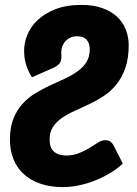

<svg xmlns="http://www.w3.org/2000/svg" viewBox="-20 -756 560 784"><path d="M110.5 -440.5Q96.5 -462 87.5 -488.8Q78.5 -515.5 78.5 -550Q78.5 -581 91.8 -614Q105 -647 133.5 -674Q162 -701 206.5 -718.5Q251 -736 313.5 -736Q361 -736 397 -723.2Q433 -710.5 457 -688.5Q481 -666.5 493.2 -636.2Q505.5 -606 505.5 -571.5Q505.5 -516.5 491.5 -477.5Q477.5 -438.5 455 -410.8Q432.5 -383 403.5 -364Q374.5 -345 344 -330.5Q313.5 -316 284.5 -303Q255.5 -290 233 -274.5Q210.5 -259 196.5 -238Q182.5 -217 182.5 -186.5Q182.5 -152 200.8 -136.5Q219 -121 249 -121Q279.5 -121 303.2 -130.8Q327 -140.5 346 -152.2Q365 -164 380.2 -173.8Q395.5 -183.5 410 -183.5Q423 -183.5 430.8 -177.8Q438.5 -172 443 -163.5L481.5 -88Q458.5 -66.5 429.2 -49Q400 -31.5 367.8 -18.8Q335.5 -6 302 1Q268.5 8 237 8Q184.5 8 144 -6.2Q103.5 -20.5 76 -46Q48.5 -71.5 34.5 -107.2Q20.5 -143 20.5 -186Q20.5 -235.5 34.5 -270.8Q48.5 -306 71.5 -331.5Q94.5 -357 123.8 -374.8Q153 -392.5 183.5 -406.8Q214 -421 243.2 -434.2Q272.5 -447.5 295.5 -463.8Q318.5 -480 332.5 -501.8Q346.5 -523.5 346.5 -554.5Q346.5 -579 334 -593.5Q321.5 -608 293.5 -608Q281 -608 270.2 -603.8Q259.5 -599.5 251.2 -592Q243 -584.5 237.8 -574.5Q232.5 -564.5 231 -553.5Q229.5 -542 230.5 -533.5Q231.5 -525 230 -515Q228.5 -503 221.5 -495.2Q214.5 -487.5 201.5 -480.5Z"/></svg>

Font: Lato ExtraBold
Style: Italic
Weight: 800
Italic angle: -7°
Designer: Lukasz Dziedzic with Adam Twardoch and Botio Nikoltchev
Foundry: tyPoland Lukasz Dziedzic
Version: Version 2.015; 2015-08-06; http://www.latofonts.com/